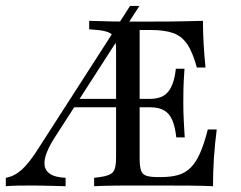

<svg xmlns="http://www.w3.org/2000/svg" viewBox="-29 -643 833 663"><path d="M-8.9 0V-29Q20.2 -33.9 46 -56.9Q71.8 -79.8 104.8 -132.3L420.2 -622.6H452.4L158.1 -165.3Q141.1 -138.7 131.9 -114.5Q122.6 -90.3 125 -71.8Q127.4 -53.2 144.8 -41.9Q162.1 -30.6 197.6 -29V0Q171.8 -0.8 152 -1.2Q132.3 -1.6 115.7 -2Q99.2 -2.4 83.9 -2.4Q54.8 -2.4 31.9 -2Q8.9 -1.6 -8.9 0ZM212.1 -272.6 230.6 -301.6H533.1V-272.6ZM405.6 -2.4Q385.5 -2.4 364.5 -2Q343.5 -1.6 326.2 -1.2Q308.9 -0.8 296 0V-29L316.1 -31.5Q350.8 -36.3 361.3 -48.8Q371.8 -61.3 371.8 -98.4V-472.6Q371.8 -497.6 366.5 -510.9Q361.3 -524.2 347.2 -530.6Q333.1 -537.1 306.5 -539.5L279 -541.9V-571Q292.7 -571 312.9 -570.2Q333.1 -569.4 356.9 -569Q380.6 -568.5 403.2 -568.5H413.7H500Q558.1 -568.5 600 -569.4Q641.9 -570.2 671.8 -571Q671.8 -530.6 674.2 -490.7Q676.6 -450.8 680.6 -409.7H650.8Q636.3 -462.9 617.3 -490.7Q598.4 -518.5 568.5 -529Q538.7 -539.5 489.5 -539.5H453.2V-96.8Q453.2 -69.4 457.7 -55.2Q462.1 -41.1 475.8 -36.3Q489.5 -31.5 516.9 -31.5H526.6Q561.3 -31.5 586.3 -38.7Q611.3 -46 629.4 -64.1Q647.6 -82.3 661.7 -114.1Q675.8 -146 688.7 -196H719.4Q712.9 -146 709.7 -97.6Q706.5 -49.2 706.5 0Q673.4 -1.6 628.2 -2Q583.1 -2.4 520.2 -2.4H413.7ZM579.8 -168.5Q575.8 -204.8 566.1 -227.8Q556.5 -250.8 537.9 -261.7Q519.4 -272.6 488.7 -272.6V-301.6Q532.3 -301.6 552.4 -327Q572.6 -352.4 578.2 -405.6H608.1Q604.8 -358.9 604.4 -333.5Q604 -308.1 604 -287.1Q604 -271 604.4 -254.8Q604.8 -238.7 606 -218.1Q607.3 -197.6 608.9 -168.5Z"/></svg>

Font: Playfair 5pt SemiExpanded Light
Style: Regular
Weight: 400
Version: Version 2.203